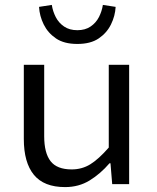

<svg xmlns="http://www.w3.org/2000/svg" viewBox="-20 -750 640 782"><path d="M245 12Q159 12 118 -38Q77 -88 77 -184V-486H160V-195Q160 -127 186 -93.5Q212 -60 272 -60Q314 -60 348 -81Q382 -102 423 -149V-486H506V0H437L430 -85H426Q389 -42 345 -15Q301 12 245 12ZM295 -571Q241 -571 208 -593.5Q175 -616 158 -650.5Q141 -685 139 -722L191 -730Q195 -704 207 -680.5Q219 -657 241 -642Q263 -627 295 -627Q327 -627 349 -642Q371 -657 383 -680.5Q395 -704 399 -730L451 -722Q449 -685 432 -650.5Q415 -616 382 -593.5Q349 -571 295 -571Z"/></svg>

Font: Source Code Variable
Style: Regular
Weight: 400
Monospace: yes
Designer: Paul D. Hunt, Teo Tuominen
Foundry: Adobe Systems Incorporated
Version: Version 1.010;hotconv 1.0.106;makeotfexe 2.5.65593